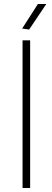

<svg xmlns="http://www.w3.org/2000/svg" viewBox="-20 -942 263 962"><path d="M93 -740H131V0H93ZM91 -799 170 -922H212L126 -794Z"/></svg>

Font: Encode Sans Narrow
Style: Thin
Weight: 250
Designer: Pablo Impallari, Andres Torresi
Foundry: Pablo Impallari, Andres Torresi
Version: Version 1.000; ttfautohint (v1.00) -l 8 -r 50 -G 200 -x 14 -